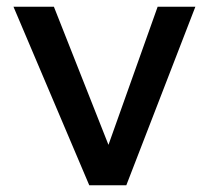

<svg xmlns="http://www.w3.org/2000/svg" viewBox="-20 -550 620 570"><path d="M245 0 20 -530H140L302 -120L448 -530H560L355 0Z"/></svg>

Font: Golos Text Medium
Style: Regular
Weight: 500
Designer: A.Korolkova, Vitaly Kuzmin
Foundry: ParaType Ltd
Version: Version 2.004